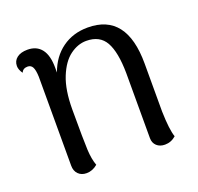

<svg xmlns="http://www.w3.org/2000/svg" viewBox="-99 -629 773 748"><g transform="rotate(-20 287.0 -255.0)"><path d="M510 -7Q490 11 464 11Q443 11 430 -1Q417 -13 417 -33V-303Q416 -390 392.5 -432Q369 -474 313 -474Q278 -474 245.5 -450Q213 -426 192 -374Q171 -322 171 -241Q171 -112 173 -73Q175 -34 185 -7Q164 11 139 11Q118 11 105 -2Q92 -15 92 -37V-406Q91 -434 84.5 -446Q78 -458 64 -458Q45 -458 38 -442Q26 -459 26 -474Q26 -495 42 -507.5Q58 -520 86 -520Q124 -520 144 -494Q164 -468 164 -417V-397Q185 -456 230 -488.5Q275 -521 336 -521Q497 -521 497 -313V-114Q499 -38 510 -7Z"/></g></svg>

Font: Arima Madurai
Style: Regular
Weight: 400
Designer: Joana Correia and Natanael Gama
Foundry: NDISCOVER
Version: Version 1.020